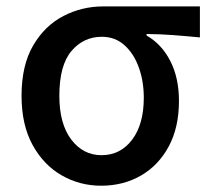

<svg xmlns="http://www.w3.org/2000/svg" viewBox="-20 -571 663 605"><path d="M298.8 14.2Q231 14.2 173.8 -18.8Q116.7 -51.8 82.3 -115Q47.9 -178.2 47.9 -269Q47.9 -365.2 84.5 -427.7Q121.1 -490.2 179.7 -520.5Q238.3 -550.8 305.2 -550.8H609.9V-453.1Q564.5 -457.5 525.6 -460.4Q486.8 -463.4 441.9 -463.9V-459Q489.3 -432.1 516.6 -378.9Q543.9 -325.7 543.9 -252.9Q543.9 -169.4 511.7 -109.6Q479.5 -49.8 424.1 -17.8Q368.7 14.2 298.8 14.2ZM299.8 -82Q359.4 -82 396.2 -130.6Q433.1 -179.2 433.1 -263.2Q433.1 -314.5 417.5 -358.2Q401.9 -401.9 372.3 -428.5Q342.8 -455.1 300.8 -455.1Q243.2 -455.1 205.1 -410.2Q167 -365.2 167 -269Q167 -181.2 204.3 -131.6Q241.7 -82 299.8 -82Z"/></svg>

Font: Source Han Sans CN Medium
Style: Regular
Weight: 500
Designer: Ryoko NISHIZUKA  (kana, bopomofo & ideographs); Paul D. Hunt (Latin, Greek & Cyrillic); Sandoll Communications , Soo-you
Foundry: Adobe
Version: Version 2.004;hotconv 1.0.118;makeotfexe 2.5.65603